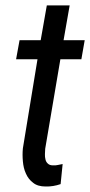

<svg xmlns="http://www.w3.org/2000/svg" viewBox="-20 -676 332 705"><path d="M213.4 -528.3 235.8 -656.2H151.9L129.4 -528.3H51.8L39.1 -458.5H117.7L64 -131.3C62.5 -116.2 62.5 -100.1 64 -84C65.4 -67.4 68.8 -52.2 75.2 -38.6C81.1 -24.9 89.8 -13.7 101.6 -4.9C112.8 4.4 128.4 8.8 147.5 8.8C166 9.3 184.6 6.3 202.6 0L210 -73.7C204.6 -72.3 198.7 -71.3 192.9 -70.3C186.5 -68.8 180.7 -68.4 174.8 -68.8C166.5 -68.8 160.2 -70.8 155.8 -75.2C151.4 -79.1 148.4 -84 147 -90.3C145.5 -96.7 144.5 -103 145 -110.4C145 -117.2 145.5 -123.5 146 -129.9L201.7 -458.5H278.8L291 -528.3Z"/></svg>

Font: Roboto Condensed
Style: Italic
Weight: 400
Designer: Google
Version: Version 1.000;PS 001.000;hotconv 1.0.88;makeotf.lib2.5.64775